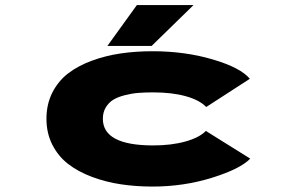

<svg xmlns="http://www.w3.org/2000/svg" viewBox="-20 -710 1090 742"><path d="M395 -532.5 509 -690.5H728L566 -532.5ZM947 -97Q909.5 -57.5 799.8 -23.2Q690 11 569.5 11Q505 11 446.8 2.2Q388.5 -6.5 335.2 -26.5Q282 -46.5 243.5 -76.2Q205 -106 182.2 -150.8Q159.5 -195.5 159.5 -251Q159.5 -307 182.2 -352Q205 -397 243.5 -426.5Q282 -456 335.2 -475.5Q388.5 -495 446.5 -503.5Q504.5 -512 569.5 -512Q695 -512 802.5 -480.2Q910 -448.5 945.5 -405.5L777 -296.5Q751 -323.5 697.8 -338.2Q644.5 -353 572 -353Q540.5 -353 515 -351Q489.5 -349 462.8 -342.2Q436 -335.5 418.2 -324.8Q400.5 -314 389 -295.2Q377.5 -276.5 377.5 -251Q377.5 -148 572 -148Q642.5 -148 696.8 -163.2Q751 -178.5 775.5 -204Z"/></svg>

Font: League Mono Extended ExtraBold
Style: Regular
Weight: 800
Width: 9
Designer: Tyler Finck
Foundry: The League of Moveable Type / Tyler Finck
Version: Version 2.210